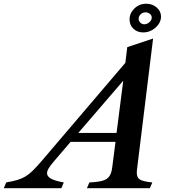

<svg xmlns="http://www.w3.org/2000/svg" viewBox="-146 -984 920 1004"><path d="M187.5 -30 175 0H-126L-113.5 -30Q-79 -36 -55.2 -43Q-31.5 -50 -12.5 -61.5Q6.5 -73 26.2 -92.5Q46 -112 72.5 -143L509.5 -655.5L519.5 -737.5L654.5 -782.5L570 -94.5Q566 -61.5 581.5 -48.2Q597 -35 650.5 -30L637.5 0H308.5L321.5 -30Q366.5 -32 391 -39.2Q415.5 -46.5 426.5 -63.2Q437.5 -80 441 -110L458 -242H223L137 -141.5Q117 -118 108.5 -103.8Q100 -89.5 100 -78Q100 -62 120 -50.2Q140 -38.5 187.5 -30ZM263.5 -289H463.5L498.5 -562ZM603 -814.5Q571.5 -814.5 551.5 -833.8Q531.5 -853 531.5 -882.5Q531.5 -915 557 -939.8Q582.5 -964.5 618.5 -964.5Q651 -964.5 673.5 -944.8Q696 -925 696 -897Q696 -875.5 682.8 -856.8Q669.5 -838 648.5 -826.2Q627.5 -814.5 603 -814.5ZM608.5 -857Q623 -857 635.2 -868Q647.5 -879 647.5 -892Q647.5 -903.5 637.8 -911.5Q628 -919.5 615.5 -919.5Q600.5 -919.5 589.8 -909.5Q579 -899.5 579 -886Q579 -874 587.8 -865.5Q596.5 -857 608.5 -857Z"/></svg>

Font: Libre Caslon Text SemiBold Italic
Style: Regular
Weight: 600
Italic angle: -22.583°
Designer: Pablo Impallari, Rodrigo Fuenzalida, Katja Schimmel
Foundry: Pablo Impallari, Rodrigo Fuenzalida
Version: Version 2.000